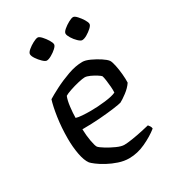

<svg xmlns="http://www.w3.org/2000/svg" viewBox="-172 -800 811 897"><g transform="rotate(-30 233.5 -351.5)"><path d="M260 0Q233 0 204.5 -9.5Q176 -19 151 -32.5Q126 -46 109 -59Q92 -72 87 -78Q72 -98 64.5 -138Q57 -178 57 -222Q57 -283 65 -336.5Q73 -390 83 -421Q102 -433 138 -451.5Q174 -470 216 -485Q258 -500 295 -500Q311 -500 335 -489Q359 -478 380.5 -464Q402 -450 410 -439Q416 -430 421 -406.5Q426 -383 428.5 -356Q431 -329 430 -310Q416 -289 392 -271Q368 -253 354 -246Q344 -243 311.5 -238.5Q279 -234 233.5 -230.5Q188 -227 138 -227Q139 -192 144.5 -162Q150 -132 156 -123Q163 -115 185 -101.5Q207 -88 231.5 -77Q256 -66 272 -66Q288 -66 316.5 -70.5Q345 -75 372.5 -81Q400 -87 412 -90Q415 -87 419.5 -80Q424 -73 424 -66Q393 -41 349 -20.5Q305 0 260 0ZM214 -282Q253 -282 294 -287Q335 -292 353 -301Q354 -314 352.5 -333Q351 -352 348.5 -369.5Q346 -387 343 -395Q340 -399 326 -408Q312 -417 295.5 -424.5Q279 -432 268 -432Q257 -432 233 -426.5Q209 -421 185.5 -413Q162 -405 153 -399Q145 -380 141 -347Q137 -314 137 -289Q149 -285 170.5 -283.5Q192 -282 214 -282ZM346 -588Q338 -588 325 -600.5Q312 -613 302.5 -628.5Q293 -644 293 -653Q293 -662 306.5 -673.5Q320 -685 336.5 -694Q353 -703 362 -703Q370 -703 382 -690Q394 -677 403.5 -661.5Q413 -646 413 -637Q413 -629 400.5 -617.5Q388 -606 372.5 -597Q357 -588 346 -588ZM155 -588Q147 -588 134 -600.5Q121 -613 111 -628Q101 -643 101 -653Q101 -662 114.5 -673.5Q128 -685 145 -694Q162 -703 171 -703Q179 -703 191 -690Q203 -677 212.5 -661.5Q222 -646 222 -637Q222 -629 209.5 -617.5Q197 -606 181 -597Q165 -588 155 -588Z"/></g></svg>

Font: Texturina Light
Style: Regular
Weight: 300
Designer: Guillermo Torres Carreño
Foundry: Omnibus-Type
Version: Version 1.002; ttfautohint (v1.8.3)